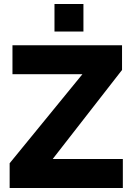

<svg xmlns="http://www.w3.org/2000/svg" viewBox="-20 -935 665 955"><path d="M28 -123 390 -566H42V-710H587V-587L242 -144H591V0H28ZM251 -778V-915H395V-778Z"/></svg>

Font: Raleway ExtraBold
Style: Regular
Weight: 800
Designer: Matt McInerney, Pablo Impallari, Rodrigo Fuenzalida
Foundry: Matt McInerney, Pablo Impallari, Rodrigo Fuenzalida
Version: Version 4.026